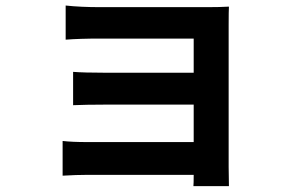

<svg xmlns="http://www.w3.org/2000/svg" viewBox="-20 -585 1040 681"><path d="M791 -495.1V6.8Q791 14.6 791.5 40.5Q792 66.4 792 75.2H666Q667 66.4 667 35.2H288.1Q252 35.2 202.1 38.1V-85Q235.4 -81.1 289.1 -81.1H667V-213.9H347.7Q286.1 -213.9 239.3 -211.9V-330.1Q279.3 -327.1 347.7 -327.1H667V-448.2H336.9Q261.7 -448.2 212.9 -444.3V-565.4Q265.6 -559.6 336.9 -559.6H714.8Q760.7 -559.6 792 -561.5Q791 -548.8 791 -495.1Z"/></svg>

Font: Gen Shin Gothic Bold
Style: Bold
Weight: 700
Designer: [Source Han Sans]
Ryoko NISHIZUKA  (kana & ideographs); Paul D. Hunt (Latin, Greek & Cyrillic); Wenlong ZHANG  (bopomofo
Version: Version 1.002.20150607